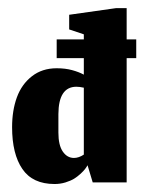

<svg xmlns="http://www.w3.org/2000/svg" viewBox="-20 -457 361 481"><path d="M212.3 0H297.3V-436.7H271.3L153.3 -420V-383.3L190 -371V-270Q177.7 -276.7 160.7 -281.3Q143.7 -286 122 -286Q85.7 -286 60 -266Q34.3 -246 22.3 -213.2Q10.3 -180.3 10.3 -138.3Q10.3 -71.3 36 -33.7Q61.7 4 116.7 4Q131 4 144 0Q157 -4 165.7 -9.3Q174.3 -14.7 182 -21.8Q189.7 -29 193.2 -33.7Q196.7 -38.3 199.3 -43ZM165.3 -61.3Q148.3 -61.3 137.3 -77.3Q126.3 -93.3 126.3 -124.7V-171.3Q126.7 -239.3 171 -239.7Q179.7 -239.7 190 -237.3V-69.7Q184 -65.7 177.7 -63.5Q171.3 -61.3 165.3 -61.3ZM122 -311.3H321.3V-358.3H122Z"/></svg>

Font: Jomhuria
Style: Regular
Weight: 400
Designer: Arabic design by Kourosh Beigpour, Latin design by Eben Sorkin, engineering by Lasse Fister and Khaled Hosney
Version: Version 1.0010